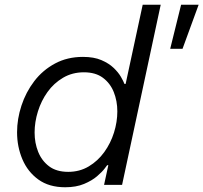

<svg xmlns="http://www.w3.org/2000/svg" viewBox="-20 -780 858 810"><path d="M255 10Q187 10 142 -22.5Q97 -55 74.5 -108Q52 -161 52 -222Q52 -278 70.5 -334.5Q89 -391 124.5 -437.5Q160 -484 212 -512Q264 -540 330 -540Q376 -540 407.5 -526.5Q439 -513 459 -494Q479 -475 490 -456Q501 -437 505 -426H510L582 -760H658L495 0H419L437 -83H432Q432 -83 421.5 -69Q411 -55 389.5 -36.5Q368 -18 334.5 -4Q301 10 255 10ZM698 -574 744 -760H818L750 -574ZM268 -55Q316 -55 354.5 -78Q393 -101 420 -138.5Q447 -176 461 -221Q475 -266 475 -310Q475 -354 460 -391.5Q445 -429 414 -452Q383 -475 334 -475Q285 -475 246 -452Q207 -429 180.5 -392Q154 -355 140 -310Q126 -265 126 -221Q126 -177 141 -139.5Q156 -102 187 -78.5Q218 -55 268 -55Z"/></svg>

Font: Be Vietnam Pro Light
Style: Italic
Weight: 300
Italic angle: -12°
Designer: Lam Bao, Tony Le, Vietanh Nguyen
Foundry: Yellow Type Foundry
Version: Version 1.002; ttfautohint (v1.8.3)